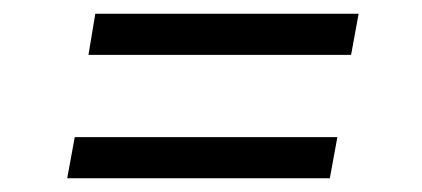

<svg xmlns="http://www.w3.org/2000/svg" viewBox="-20 -378 615 280"><path d="M119 -358H503L492 -298H109ZM89 -178H472L461 -118H78Z"/></svg>

Font: Grenze
Style: Italic
Weight: 400
Italic angle: -10°
Designer: Renata Polastri
Foundry: Omnibus-Type
Version: Version 1.002; ttfautohint (v1.8)